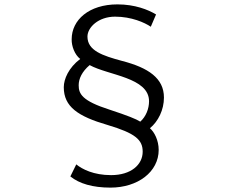

<svg xmlns="http://www.w3.org/2000/svg" viewBox="-20 -794 1040 876"><path d="M668 -672 692 -728C656 -750 595 -774 516 -774C386 -774 307 -703 307 -615C306 -584 321 -544 346 -525C293 -485 271 -433 271 -396C271 -307 336 -263 470 -224C598 -186 631 -156 631 -102C631 -42 577 5 487 5C407 5 355 -22 328 -44L301 11C342 44 403 62 484 62C609 62 704 -10 704 -110C704 -154 684 -192 664 -209C702 -240 728 -293 728 -349C728 -437 657 -485 537 -516C448 -540 379 -563 379 -627C379 -669 429 -718 505 -718C580 -718 640 -691 668 -672ZM339 -405C339 -435 354 -467 389 -497C474 -450 660 -441 660 -332C660 -298 646 -262 620 -239C601 -251 564 -266 479 -294C354 -334 339 -366 339 -405Z"/></svg>

Font: Noto Sans KR DemiLight
Style: Regular
Weight: 350
Designer: Ryoko NISHIZUKA 西塚涼子 (kana, bopomofo & ideographs); Paul D. Hunt (Latin, Greek & Cyrillic); Sandoll Communications 산돌커뮤니
Foundry: Adobe
Version: Version 2.004;hotconv 1.0.118;makeotfexe 2.5.65603